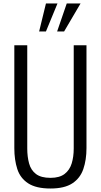

<svg xmlns="http://www.w3.org/2000/svg" viewBox="-20 -1069 577 1099"><path d="M269 10Q187 10 141.5 -19.5Q96 -49 79 -101.5Q62 -154 62 -221V-810H136V-219Q136 -172 146.5 -133.5Q157 -95 186 -73Q215 -51 269 -51Q321 -51 350 -73.5Q379 -96 390.5 -134Q402 -172 402 -219V-810H475V-221Q475 -154 457 -101.5Q439 -49 394 -19.5Q349 10 269 10ZM307 -889 362 -1049H441L347 -889ZM204 -889 243 -1049H309L243 -889Z"/></svg>

Font: Oswald Light
Style: Regular
Weight: 300
Designer: Vernon Adams
Foundry: Vernon Adams
Version: Version 4.103;gftools[0.9.33.dev8+g029e19f]